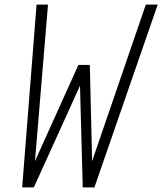

<svg xmlns="http://www.w3.org/2000/svg" viewBox="-20 -820 710 840"><path d="M77 0 140 -800H190L133 -115L323 -536H373L383 -115L618 -800H670L393 0H342L330 -445L128 0Z"/></svg>

Font: Victor Mono Thin Thin
Style: Italic
Weight: 250
Italic angle: -12°
Monospace: yes
Version: Version 1.561;gftools[0.9.30]